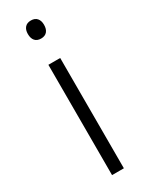

<svg xmlns="http://www.w3.org/2000/svg" viewBox="-194 -766 621 802"><g transform="rotate(-30 116.5 -364.5)"><path d="M145 -532V0H88V-532ZM117 -729Q136 -729 146 -717.5Q156 -706 156 -686Q156 -665 146 -653.5Q136 -642 117 -642Q98 -642 88 -653.5Q78 -665 78 -686Q78 -706 88 -717.5Q98 -729 117 -729Z"/></g></svg>

Font: Noto Sans Georgian Light
Style: Regular
Weight: 300
Version: Version 2.002